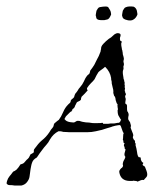

<svg xmlns="http://www.w3.org/2000/svg" viewBox="-71 -556 514 591"><path d="M-23 15Q-24 15 -26.5 15Q-29 15 -34 14Q-44 14 -46 13Q-53 9 -50 5Q-50 2 -48.5 -1Q-47 -4 -46 -7Q-41 -15 -37 -19Q-35 -22 -33 -24.5Q-31 -27 -30 -28Q-26 -29 -20 -34Q-18 -37 -14 -41L-8 -50Q1 -52 4 -56L11 -64Q15 -67 18 -71L23 -81Q25 -82 27 -83Q29 -84 32 -86Q34 -88 33 -92Q33 -96 36 -99Q41 -106 46.5 -112.5Q52 -119 58 -124Q71 -134 81 -149L86 -157Q88 -160 91 -163Q93 -167 94 -168Q94 -172 95 -173Q96 -177 101 -180Q104 -183 110 -187Q118 -198 122 -208Q124 -213 127 -218.5Q130 -224 134 -229Q139 -235 145 -240Q147 -244 147 -247Q149 -250 152 -252Q155 -254 157 -257Q159 -265 161 -268Q164 -271 168 -277Q171 -283 175 -287Q183 -296 187 -305Q189 -310 191.5 -314.5Q194 -319 198 -324Q201 -327 204 -329Q205 -331 205 -332Q205 -333 206 -334Q206 -337 207 -339Q210 -343 213 -347Q216 -351 219 -356Q225 -367 228 -374Q233 -382 238 -396Q239 -398 239 -400.5Q239 -403 240 -404Q240 -409 241 -412Q243 -417 247 -421Q251 -425 255 -429Q265 -438 271 -441L281 -450Q287 -454 291 -454Q302 -454 300 -445Q297 -439 299 -431Q300 -430 304 -428Q302 -420 302 -423Q302 -419 302.5 -415Q303 -411 304 -407Q304 -404 305 -402Q306 -400 306 -397Q307 -394 307 -389Q307 -388 309 -382Q311 -376 310 -372Q308 -367 310 -362Q311 -358 310 -355Q308 -350 309 -349Q310 -344 308 -340Q307 -338 307 -334Q307 -328 308 -323.5Q309 -319 309 -317Q309 -312 311 -310Q311 -307 312 -304Q314 -300 312 -298Q314 -291 313 -290Q312 -289 314 -283Q313 -281 313 -276Q316 -272 314 -270Q318 -268 316 -264Q313 -260 315 -255Q317 -251 315 -243Q315 -239 314 -238Q320 -235 320 -230V-222Q320 -216 321 -213Q323 -211 323 -211Q323 -209 324 -208Q326 -203 324 -197Q323 -191 324 -188Q326 -184 327 -183Q330 -180 330 -177Q331 -175 331 -173.5Q331 -172 332 -170Q332 -166 331 -163L334 -155L338 -145Q340 -139 339 -138Q338 -136 338 -132L341 -126Q343 -125 343.5 -123.5Q344 -122 345 -121Q344 -120 344.5 -118.5Q345 -117 345 -116Q348 -113 346 -110Q348 -102 349 -98.5Q350 -95 351 -87Q352 -77 356 -72Q356 -73 362 -71Q362 -63 365 -60Q365 -57 370 -55Q370 -52 368 -50Q368 -50 368 -49Q368 -48 369 -47L375 -43L380 -30Q384 -19 381 -13Q380 -11 377 -8Q373 -4 372 -2Q366 -3 362 -1Q360 0 357.5 1Q355 2 352 3Q350 1 347 1Q342 1 341 0Q338 1 335 1Q332 1 329 1Q300 1 296 -27Q296 -31 298 -33Q299 -35 302 -38Q306 -40 306 -42Q309 -45 307 -49V-52Q307 -54 309 -60Q314 -68 315 -73Q312 -76 312 -81Q312 -84 314 -90Q314 -93 316 -95L313 -98Q313 -103 311 -106.5Q309 -110 313 -115Q309 -115 309 -119Q309 -121 308.5 -123Q308 -125 307 -127Q308 -128 308 -136Q308 -144 310 -146Q307 -149 304 -159Q301 -170 298 -171Q296 -171 292.5 -170.5Q289 -170 284 -169Q272 -166 271 -165Q265 -163 259 -161.5Q253 -160 248 -158Q243 -156 237 -155Q231 -154 224 -152Q211 -149 197 -149H142Q140 -149 135.5 -149.5Q131 -150 124 -150Q117 -152 113.5 -152Q110 -152 109 -152Q93 -144 83 -127Q78 -117 71.5 -110Q65 -103 60 -96L51 -84L45 -75L42 -71Q31 -65 28 -56Q26 -51 25 -45.5Q24 -40 23 -35L20 -13Q19 -3 10 7Q4 13 -5 15ZM255 -175Q259 -175 262.5 -175Q266 -175 270 -176Q275 -176 278.5 -176Q282 -176 286 -177Q290 -178 292 -178Q294 -178 295 -178Q297 -180 299 -181Q299 -183 300 -184.5Q301 -186 302 -187Q300 -189 298.5 -192Q297 -195 295 -198Q291 -203 291 -217Q293 -219 291 -226Q290 -234 291 -235Q288 -238 288 -239L285 -248Q285 -252 283 -258Q280 -261 280 -262Q277 -270 278 -274Q278 -277 277.5 -280Q277 -283 276 -286L273 -299Q273 -306 272 -308Q271 -310 271 -316Q268 -335 253 -350H252Q248 -346 242 -342Q236 -338 232 -334L226 -324L220 -312Q218 -309 215 -306Q212 -303 209 -300Q202 -293 197 -285Q196 -281 199 -278L190 -268L180 -258Q179 -255 178.5 -253Q178 -251 178 -249Q176 -246 171 -244Q165 -242 164 -238L161 -232Q160 -231 159.5 -228.5Q159 -226 157 -224L154 -221Q154 -221 153.5 -221Q153 -221 152 -220Q152 -218 151 -216Q150 -216 150 -215Q150 -214 149 -213Q147 -213 144 -210L132 -198L128 -191Q127 -188 129 -188Q133 -182 145 -180Q157 -178 159 -180L166 -184Q168 -184 171 -184Q174 -184 176 -183Q181 -181 189 -180Q194 -179 198.5 -179Q203 -179 208 -178Q213 -177 218.5 -177Q224 -177 228 -177Q240 -177 244 -178Q245 -178 245.5 -177.5Q246 -177 246 -177Q246 -175 247 -175ZM321 -494Q307 -497 306 -504Q304 -508 305 -512L307 -523Q309 -526 311 -529.5Q313 -533 317 -534Q322 -536 326.5 -536Q331 -536 335 -536Q341 -536 343 -534Q350 -529 351 -519Q353 -512 351 -509Q347 -500 340 -496Q336 -493 330 -493Q324 -493 321 -494ZM240 -494Q225 -494 225 -504Q223 -508 224 -512L226 -523Q228 -526 230 -529.5Q232 -533 236 -534Q242 -535 246 -535.5Q250 -536 254 -536Q260 -536 262 -534Q269 -524 270 -519Q272 -511 270 -509Q265 -497 259 -496L250 -494Z"/></svg>

Font: Estonia
Style: Regular
Weight: 400
Designer: Robert E. Leuschke
Foundry: Robert E. Leuschke
Version: Version 1.014; ttfautohint (v1.8.3)